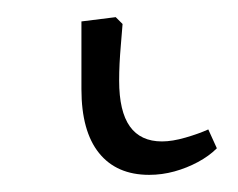

<svg xmlns="http://www.w3.org/2000/svg" viewBox="-20 24 278 224"><path d="M154 228Q116 228 95.5 202.5Q75 177 75 128V49L115 44L123 52Q122 65 121 76.5Q120 88 119.5 98Q119 108 119 118Q119 154 131.5 171.5Q144 189 169 189Q181 189 196.5 184.5Q212 180 223 175L233 197Q224 206 211 213Q198 220 183.5 224Q169 228 154 228Z"/></svg>

Font: Literata 18pt ExtraLight
Style: Regular
Weight: 250
Designer: Latin by Veronika Burian and Jose Scaglione. Greek by Irene Vlachou. Cyrillic by Vera Evstafieva.
Foundry: TypeTogether
Version: Version 3.103;gftools[0.9.29]